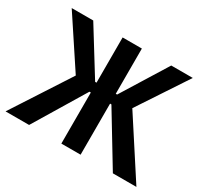

<svg xmlns="http://www.w3.org/2000/svg" viewBox="-144 -899 1161 1097"><g transform="rotate(30 436.5 -350.0)"><path d="M373 0V-336.9H363.8L160.2 0H4.9L250 -377.9L37.1 -700.2H179.2L363.8 -401.9H373V-700.2H500V-401.9H508.8L693.8 -700.2H835.9L623 -377.9L868.2 0H712.9L508.8 -336.9H500V0Z"/></g></svg>

Font: Fixel Text SemiBold
Style: Regular
Weight: 600
Width: 4
Designer: AlfaBravo + MacPaw
Foundry: Kyrylo Tkachov, Marchela Mozhyna, Serhii Makarenko, Maria Weinstein, Zakhar Kryvoshyya
Version: Version 1.211